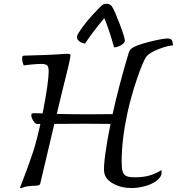

<svg xmlns="http://www.w3.org/2000/svg" viewBox="-20 -991 937 1018"><path d="M836 -89Q837 -85 837 -78Q837 -53 811.5 -33.5Q786 -14 748.5 -4Q711 6 678 6Q622 6 579 -18Q536 -42 532 -81Q529 -107 539 -179Q549 -251 566 -334Q528 -335 437 -335Q327 -335 268 -334Q212 -94 195 -24Q193 -14 189.5 -11Q186 -8 177 -7Q136 -5 122 -2.5Q108 0 92 7L86 5L104 -43Q137 -129 156 -187.5Q175 -246 194 -334H177Q167 -334 156.5 -350.5Q146 -367 146 -381Q146 -387 149.5 -389Q153 -391 163 -391Q167 -391 177 -390.5Q187 -390 206 -390Q238 -553 238 -614Q238 -637 230 -644.5Q222 -652 198 -652Q181 -652 152 -649.5Q123 -647 106 -644Q102 -652 99.5 -663.5Q97 -675 97 -683Q97 -696 109 -696Q256 -700 292 -703Q328 -706 335 -706Q354 -706 354 -698Q354 -679 304 -483L281 -387Q373 -385 452 -385Q538 -385 577 -386Q611 -540 661 -706Q667 -727 679 -735Q700 -751 771 -769Q842 -787 869 -787Q887 -787 892 -776Q897 -765 897 -750Q871 -750 822 -731Q773 -712 757 -692Q739 -669 706.5 -573.5Q674 -478 655 -389Q625 -249 625 -134Q625 -98 630.5 -81Q636 -64 650 -57.5Q664 -51 695 -51Q743 -51 776 -61.5Q809 -72 836 -89ZM642 -775Q642 -763 622 -751.5Q602 -740 585 -740Q557 -839 533 -895Q471 -821 431 -760Q413 -762 400 -772.5Q387 -783 388 -796Q389 -805 397 -817Q434 -877 508 -951Q521 -964 527 -967.5Q533 -971 544 -971Q565 -971 574 -956Q588 -934 615 -863Q642 -792 642 -775Z"/></svg>

Font: Charmonman
Style: Bold
Weight: 700
Designer: Ekaluck Peanpanawate
Foundry: Cadson Demak Co.,Ltd.
Version: Version 1.000; ttfautohint (v1.6)